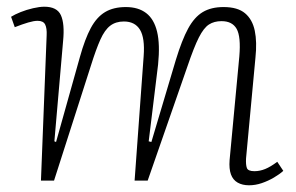

<svg xmlns="http://www.w3.org/2000/svg" viewBox="-20 -538 882 572"><path d="M408 -371Q412 -425 397 -449.5Q382 -474 349 -474Q325 -474 308.5 -461.5Q292 -449 279 -420Q266 -391 251 -343L141 0H102L119 -433Q120 -454 114.5 -465Q109 -476 92 -476Q81 -476 64 -471Q47 -466 24 -457L13 -488Q24 -495 41.5 -502Q59 -509 78.5 -513.5Q98 -518 112 -518Q150 -518 161.5 -492.5Q173 -467 168 -416L142 -117L147 -115L218 -368Q233 -422 250.5 -454.5Q268 -487 293 -502Q318 -517 355 -517Q392 -517 415.5 -499Q439 -481 448 -443.5Q457 -406 451 -346L423 -117L431 -115L504 -360Q522 -419 540.5 -453Q559 -487 584 -502Q609 -517 646 -517Q688 -517 710 -498.5Q732 -480 739 -446.5Q746 -413 741 -366L713 -66Q712 -47 715.5 -37.5Q719 -28 738 -28Q754 -28 770 -34.5Q786 -41 806 -56L824 -29Q813 -19 796 -9Q779 1 760 7.5Q741 14 722 14Q702 14 688 6Q674 -2 668 -18.5Q662 -35 664 -61L693 -370Q698 -429 685 -452Q672 -475 640 -475Q618 -475 602.5 -465Q587 -455 572.5 -426.5Q558 -398 538 -339L420 0H381Z"/></svg>

Font: Literata 18pt ExtraLight
Style: Italic
Weight: 250
Italic angle: -2°
Designer: Latin by Veronika Burian and Jose Scaglione. Greek by Irene Vlachou. Cyrillic by Vera Evstafieva
Foundry: TypeTogether
Version: Version 3.103;gftools[0.9.29]